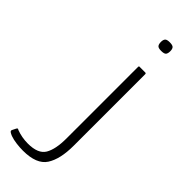

<svg xmlns="http://www.w3.org/2000/svg" viewBox="-340 -650 769 769"><g transform="rotate(45 44.0 -265.5)"><path d="M-97 68 -89 52Q-87 49 -85 48Q-83 47 -80 50Q-48 62 -14 62Q44 62 62.5 30.5Q81 -1 81 -62V-467Q81 -472 84 -472H117Q122 -472 122 -467V-62Q122 14 95.5 55Q69 96 -8 96Q-26 96 -45.5 93.5Q-65 91 -79 86Q-83 85 -92 80Q-101 75 -97 68ZM128 -603Q128 -590 123 -584Q118 -578 101 -578Q85 -578 80 -584Q75 -590 75 -603Q75 -615 80 -621Q85 -627 101 -627Q118 -627 123 -621Q128 -615 128 -603Z"/></g></svg>

Font: Glory ExtraLight
Style: Regular
Weight: 250
Version: Version 1.011